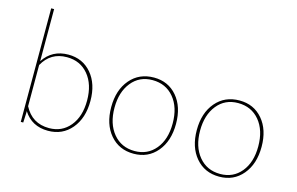

<svg xmlns="http://www.w3.org/2000/svg" viewBox="-93 -968 1864 1207"><g transform="rotate(15 839.0 -364.5)"><path d="M107 0V-739H126V-400Q182 -486 288 -486Q381 -486 438.5 -418.5Q496 -351 496 -240Q496 -128 438 -59Q380 10 286 10Q180 10 126 -75V-64L123 0ZM283 -468Q177 -468 126 -375V-107Q177 -8 288 -8Q372 -8 423.5 -70.5Q475 -133 475 -237Q475 -342 422.5 -405Q370 -468 283 -468Z M843 10Q748 10 690 -58Q632 -126 632 -237Q632 -349 690.5 -417.5Q749 -486 845 -486Q938 -486 995.5 -418.5Q1053 -351 1053 -240Q1053 -128 995 -59Q937 10 843 10ZM845 -8Q929 -8 980.5 -70.5Q1032 -133 1032 -237Q1032 -342 979.5 -405Q927 -468 840 -468Q755 -468 704 -404.5Q653 -341 653 -239Q653 -135 705.5 -71.5Q758 -8 845 -8Z M1400 10Q1305 10 1247 -58Q1189 -126 1189 -237Q1189 -349 1247.5 -417.5Q1306 -486 1402 -486Q1495 -486 1552.5 -418.5Q1610 -351 1610 -240Q1610 -128 1552 -59Q1494 10 1400 10ZM1402 -8Q1486 -8 1537.5 -70.5Q1589 -133 1589 -237Q1589 -342 1536.5 -405Q1484 -468 1397 -468Q1312 -468 1261 -404.5Q1210 -341 1210 -239Q1210 -135 1262.5 -71.5Q1315 -8 1402 -8Z"/></g></svg>

Font: Cantarell Thin
Style: Regular
Weight: 100
Designer: Dave Crossland, Nikolaus Waxweiler, Florian Fecher, Jacques Le Bailly, Eben Sorkin, Alexei Vanyashin, Alexios Zavras, Em
Version: Version 0.303